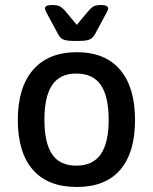

<svg xmlns="http://www.w3.org/2000/svg" viewBox="-20 -738 609 765"><path d="M275 -575Q244 -575 231.5 -581Q219 -587 212 -601L171 -677Q166 -687 162.5 -693.5Q159 -700 159 -704Q159 -718 187 -718Q207 -718 217.5 -713Q228 -708 240 -694L286 -639L332 -694Q344 -708 353.5 -713Q363 -718 383 -718Q411 -718 411 -704Q411 -700 407.5 -693.5Q404 -687 399 -677L358 -601Q351 -588 338.5 -581.5Q326 -575 295 -575ZM286 7Q171 7 111 -61.5Q51 -130 51 -260Q51 -390 112 -460Q173 -530 286 -530Q399 -530 458.5 -460Q518 -390 518 -260Q518 -130 459 -61.5Q400 7 286 7ZM284 -78Q350 -78 381.5 -123.5Q413 -169 413 -261Q413 -354 381.5 -399.5Q350 -445 284 -445Q219 -445 188 -399.5Q157 -354 157 -261Q157 -169 187.5 -123.5Q218 -78 284 -78Z"/></svg>

Font: Asap Medium
Style: Regular
Weight: 500
Designer: Pablo Cosgaya
Foundry: Omnibus-Type
Version: Version 3.001; ttfautohint (v1.8.3)